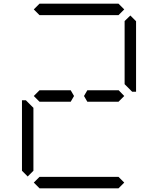

<svg xmlns="http://www.w3.org/2000/svg" viewBox="-20 -1020 856 1040"><path d="M163 -969 194 -1000H622L653 -969L622 -938H620H439H377H196H194ZM207 -469H194L163 -500L194 -531H207H331H355H363L381 -500L363 -469H355H331ZM653 -31 622 0H194L163 -31L194 -62H196H377H439H620H622ZM686 -936 717 -905V-523H696L655 -564V-906ZM130 -64 99 -95V-477H120L130 -467L161 -436V-125V-108V-95ZM609 -531H623L653 -500L622 -469H609H485H461H453L435 -500L453 -531H461H485Z"/></svg>

Font: DSEG14 Classic Mini
Style: Light
Weight: 300
Designer: Keshikan(Twitter:@keshinomi_88pro)
Version: Version 0.46